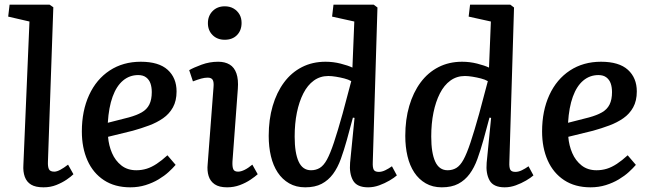

<svg xmlns="http://www.w3.org/2000/svg" viewBox="-20 -787 2785 821"><path d="M106 -695 15 -716 21 -767H192L208 -756L185 -96Q184 -75 189 -64Q194 -53 212 -53Q223 -53 238 -61Q253 -69 271 -83L294 -42Q284 -32 265 -19Q246 -6 221 4Q196 14 166 14Q132 14 113 2.5Q94 -9 86 -31Q78 -53 80 -82Z M582 -523Q659 -523 697 -488.5Q735 -454 735 -396Q735 -356 719.5 -328Q704 -300 677.5 -281.5Q651 -263 617.5 -250.5Q584 -238 548 -228L442 -202Q445 -165 459 -132.5Q473 -100 499 -79.5Q525 -59 563 -59Q586 -59 607 -65.5Q628 -72 650 -86.5Q672 -101 696 -123L731 -82Q719 -68 701 -51.5Q683 -35 658 -20Q633 -5 602.5 4.5Q572 14 537 14Q471 14 424.5 -16.5Q378 -47 354 -101Q330 -155 330 -225Q330 -313 361 -380.5Q392 -448 449 -485.5Q506 -523 582 -523ZM629 -393Q629 -414 623.5 -430Q618 -446 605 -456Q592 -466 571 -466Q534 -466 506 -442.5Q478 -419 461.5 -373.5Q445 -328 441 -262L531 -285Q564 -294 586 -306.5Q608 -319 618.5 -340Q629 -361 629 -393Z M893 -414Q895 -436 889.5 -445.5Q884 -455 868 -455Q855 -455 840.5 -451Q826 -447 805 -439L789 -487Q808 -498 842 -510.5Q876 -523 913 -523Q942 -523 962 -511Q982 -499 991 -473Q1000 -447 997 -407L974 -96Q973 -74 977.5 -63.5Q982 -53 998 -53Q1010 -53 1025.5 -60.5Q1041 -68 1059 -83L1082 -42Q1071 -32 1051 -18.5Q1031 -5 1005.5 4.5Q980 14 951 14Q917 14 898 1Q879 -12 872 -34.5Q865 -57 868 -85ZM869 -688Q869 -719 889 -739.5Q909 -760 941 -760Q963 -760 979 -750.5Q995 -741 1004 -725.5Q1013 -710 1013 -689Q1013 -657 993.5 -637Q974 -617 941 -617Q909 -617 889 -637Q869 -657 869 -688Z M1574 -93Q1573 -71 1578 -61.5Q1583 -52 1600 -52Q1613 -52 1627.5 -59Q1642 -66 1656 -76L1677 -37Q1666 -27 1645.5 -15Q1625 -3 1601.5 5.5Q1578 14 1554 14Q1506 14 1489.5 -15.5Q1473 -45 1477 -91L1496 -283L1489 -284L1463 -188Q1451 -145 1437.5 -107.5Q1424 -70 1404 -43Q1384 -16 1355.5 -1Q1327 14 1285 14Q1246 14 1216.5 -3Q1187 -20 1167.5 -49.5Q1148 -79 1138.5 -119Q1129 -159 1129 -206Q1129 -276 1146 -334Q1163 -392 1194.5 -434.5Q1226 -477 1271 -500Q1316 -523 1372 -523Q1405 -523 1436.5 -515Q1468 -507 1487 -498L1495 -695L1400 -716L1406 -767H1578L1594 -755ZM1310 -59Q1331 -59 1347.5 -69Q1364 -79 1378 -104.5Q1392 -130 1408 -178Q1424 -226 1445 -301L1482 -440Q1470 -447 1452.5 -451.5Q1435 -456 1416.5 -459Q1398 -462 1384 -462Q1349 -462 1322 -442.5Q1295 -423 1277 -387.5Q1259 -352 1249.5 -305.5Q1240 -259 1240 -203Q1240 -133 1257 -96Q1274 -59 1310 -59Z M2158 -93Q2157 -71 2162 -61.5Q2167 -52 2184 -52Q2197 -52 2211.5 -59Q2226 -66 2240 -76L2261 -37Q2250 -27 2229.5 -15Q2209 -3 2185.5 5.5Q2162 14 2138 14Q2090 14 2073.5 -15.5Q2057 -45 2061 -91L2080 -283L2073 -284L2047 -188Q2035 -145 2021.5 -107.5Q2008 -70 1988 -43Q1968 -16 1939.5 -1Q1911 14 1869 14Q1830 14 1800.5 -3Q1771 -20 1751.5 -49.5Q1732 -79 1722.5 -119Q1713 -159 1713 -206Q1713 -276 1730 -334Q1747 -392 1778.5 -434.5Q1810 -477 1855 -500Q1900 -523 1956 -523Q1989 -523 2020.5 -515Q2052 -507 2071 -498L2079 -695L1984 -716L1990 -767H2162L2178 -755ZM1894 -59Q1915 -59 1931.5 -69Q1948 -79 1962 -104.5Q1976 -130 1992 -178Q2008 -226 2029 -301L2066 -440Q2054 -447 2036.5 -451.5Q2019 -456 2000.5 -459Q1982 -462 1968 -462Q1933 -462 1906 -442.5Q1879 -423 1861 -387.5Q1843 -352 1833.5 -305.5Q1824 -259 1824 -203Q1824 -133 1841 -96Q1858 -59 1894 -59Z M2550 -523Q2627 -523 2665 -488.5Q2703 -454 2703 -396Q2703 -356 2687.5 -328Q2672 -300 2645.5 -281.5Q2619 -263 2585.5 -250.5Q2552 -238 2516 -228L2410 -202Q2413 -165 2427 -132.5Q2441 -100 2467 -79.5Q2493 -59 2531 -59Q2554 -59 2575 -65.5Q2596 -72 2618 -86.5Q2640 -101 2664 -123L2699 -82Q2687 -68 2669 -51.5Q2651 -35 2626 -20Q2601 -5 2570.5 4.5Q2540 14 2505 14Q2439 14 2392.5 -16.5Q2346 -47 2322 -101Q2298 -155 2298 -225Q2298 -313 2329 -380.5Q2360 -448 2417 -485.5Q2474 -523 2550 -523ZM2597 -393Q2597 -414 2591.5 -430Q2586 -446 2573 -456Q2560 -466 2539 -466Q2502 -466 2474 -442.5Q2446 -419 2429.5 -373.5Q2413 -328 2409 -262L2499 -285Q2532 -294 2554 -306.5Q2576 -319 2586.5 -340Q2597 -361 2597 -393Z"/></svg>

Font: Literata 18pt Medium
Style: Italic
Weight: 500
Italic angle: -2°
Designer: Latin by Veronika Burian and Jose Scaglione. Greek by Irene Vlachou. Cyrillic by Vera Evstafieva
Foundry: TypeTogether
Version: Version 3.103;gftools[0.9.29]